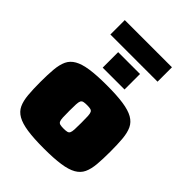

<svg xmlns="http://www.w3.org/2000/svg" viewBox="-242 -994 1131 1131"><g transform="rotate(45 324.0 -428.0)"><path d="M324 8Q240 8 186 0Q132 -8 100.5 -26Q69 -44 55 -74Q41 -104 37 -149Q33 -194 33 -255Q33 -316 37 -361Q41 -406 55 -436Q69 -466 100.5 -484Q132 -502 186 -510Q240 -518 324 -518Q408 -518 462 -510Q516 -502 547.5 -484Q579 -466 593 -436Q607 -406 611 -361.5Q615 -317 615 -255Q615 -194 611 -149Q607 -104 593 -74Q579 -44 547.5 -26Q516 -8 462 0Q408 8 324 8ZM324 -157Q342 -157 352.5 -159.5Q363 -162 367.5 -171Q372 -180 373 -200Q374 -220 374 -255Q374 -290 373 -310Q372 -330 367.5 -339Q363 -348 352.5 -350.5Q342 -353 324 -353Q306 -353 295.5 -350.5Q285 -348 280.5 -339Q276 -330 275 -310Q274 -290 274 -255Q274 -220 275 -200Q276 -180 280.5 -171Q285 -162 295.5 -159.5Q306 -157 324 -157ZM233 -574V-703H415V-574ZM127 -744V-864H520V-744Z"/></g></svg>

Font: Saira Expanded Black
Style: Regular
Weight: 900
Width: 7
Designer: Hector Gatti with collaboration of the Omnibus-Type team
Foundry: Omnibus-Type
Version: Version 1.101